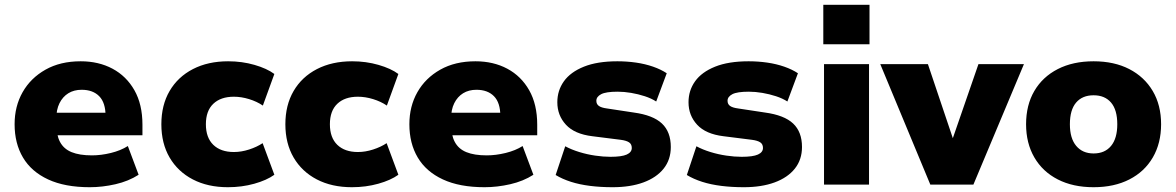

<svg xmlns="http://www.w3.org/2000/svg" viewBox="-20 -771 4911 802"><path d="M355 11Q251 11 181 -21.5Q111 -54 76 -113Q41 -172 41 -252Q41 -327 74.5 -386Q108 -445 170 -480Q232 -515 317 -515Q392 -515 450 -484Q508 -453 541.5 -394Q575 -335 575 -250V-206H193V-300H431L421 -286Q421 -342 394.5 -369Q368 -396 321 -396Q289 -396 265.5 -381.5Q242 -367 228.5 -340Q215 -313 215 -273V-256Q215 -208 230.5 -178.5Q246 -149 279 -135.5Q312 -122 364 -122Q402 -122 443 -132Q484 -142 514 -161L559 -41Q517 -14 462.5 -1.5Q408 11 355 11Z M932 11Q848 11 785.5 -21.5Q723 -54 688.5 -113Q654 -172 654 -252Q654 -332 688.5 -391Q723 -450 786 -482.5Q849 -515 933 -515Q991 -515 1043 -500Q1095 -485 1126 -462L1078 -330Q1053 -347 1020.5 -357Q988 -367 957 -367Q902 -367 871 -337.5Q840 -308 840 -252Q840 -196 871 -166Q902 -136 957 -136Q988 -136 1020.5 -146.5Q1053 -157 1077 -173L1126 -41Q1094 -18 1042 -3.5Q990 11 932 11Z M1450 11Q1366 11 1303.5 -21.5Q1241 -54 1206.5 -113Q1172 -172 1172 -252Q1172 -332 1206.5 -391Q1241 -450 1304 -482.5Q1367 -515 1451 -515Q1509 -515 1561 -500Q1613 -485 1644 -462L1596 -330Q1571 -347 1538.5 -357Q1506 -367 1475 -367Q1420 -367 1389 -337.5Q1358 -308 1358 -252Q1358 -196 1389 -166Q1420 -136 1475 -136Q1506 -136 1538.5 -146.5Q1571 -157 1595 -173L1644 -41Q1612 -18 1560 -3.5Q1508 11 1450 11Z M2004 11Q1900 11 1830 -21.5Q1760 -54 1725 -113Q1690 -172 1690 -252Q1690 -327 1723.5 -386Q1757 -445 1819 -480Q1881 -515 1966 -515Q2041 -515 2099 -484Q2157 -453 2190.5 -394Q2224 -335 2224 -250V-206H1842V-300H2080L2070 -286Q2070 -342 2043.5 -369Q2017 -396 1970 -396Q1938 -396 1914.5 -381.5Q1891 -367 1877.5 -340Q1864 -313 1864 -273V-256Q1864 -208 1879.5 -178.5Q1895 -149 1928 -135.5Q1961 -122 2013 -122Q2051 -122 2092 -132Q2133 -142 2163 -161L2208 -41Q2166 -14 2111.5 -1.5Q2057 11 2004 11Z M2539 11Q2489 11 2445 5.5Q2401 0 2365 -11.5Q2329 -23 2301 -40L2341 -160Q2367 -146 2399.5 -136Q2432 -126 2466 -121Q2500 -116 2530 -116Q2577 -116 2598 -125.5Q2619 -135 2619 -153Q2619 -169 2607.5 -176.5Q2596 -184 2573 -187L2454 -202Q2380 -211 2344 -250Q2308 -289 2308 -344Q2308 -393 2335.5 -431.5Q2363 -470 2419 -492.5Q2475 -515 2559 -515Q2599 -515 2637 -509.5Q2675 -504 2708 -492.5Q2741 -481 2765 -465L2721 -347Q2701 -360 2673.5 -369Q2646 -378 2616.5 -383Q2587 -388 2560 -388Q2511 -388 2491 -377.5Q2471 -367 2471 -350Q2471 -336 2481.5 -328.5Q2492 -321 2515 -318L2627 -301Q2708 -290 2745 -255Q2782 -220 2782 -157Q2782 -104 2752 -66.5Q2722 -29 2667.5 -9Q2613 11 2539 11Z M3087 11Q3037 11 2993 5.5Q2949 0 2913 -11.5Q2877 -23 2849 -40L2889 -160Q2915 -146 2947.5 -136Q2980 -126 3014 -121Q3048 -116 3078 -116Q3125 -116 3146 -125.5Q3167 -135 3167 -153Q3167 -169 3155.5 -176.5Q3144 -184 3121 -187L3002 -202Q2928 -211 2892 -250Q2856 -289 2856 -344Q2856 -393 2883.5 -431.5Q2911 -470 2967 -492.5Q3023 -515 3107 -515Q3147 -515 3185 -509.5Q3223 -504 3256 -492.5Q3289 -481 3313 -465L3269 -347Q3249 -360 3221.5 -369Q3194 -378 3164.5 -383Q3135 -388 3108 -388Q3059 -388 3039 -377.5Q3019 -367 3019 -350Q3019 -336 3029.5 -328.5Q3040 -321 3063 -318L3175 -301Q3256 -290 3293 -255Q3330 -220 3330 -157Q3330 -104 3300 -66.5Q3270 -29 3215.5 -9Q3161 11 3087 11Z M3419 -586V-751H3612V-586ZM3422 0V-503H3610V0Z M3866 0 3657 -503H3856L3963 -185H3957L4067 -503H4257L4046 0Z M4548 11Q4462 11 4398.5 -21.5Q4335 -54 4300.5 -113.5Q4266 -173 4266 -252Q4266 -332 4300.5 -391Q4335 -450 4398.5 -482.5Q4462 -515 4548 -515Q4634 -515 4697 -482.5Q4760 -450 4795 -391Q4830 -332 4830 -252Q4830 -173 4795.5 -113.5Q4761 -54 4697.5 -21.5Q4634 11 4548 11ZM4548 -130Q4595 -130 4621 -161.5Q4647 -193 4647 -252Q4647 -312 4621 -342.5Q4595 -373 4548 -373Q4501 -373 4475 -342.5Q4449 -312 4449 -252Q4449 -193 4475.5 -161.5Q4502 -130 4548 -130Z"/></svg>

Font: Nunito Sans 8pt Black
Style: Regular
Weight: 900
Version: Version 3.101;gftools[0.9.27]